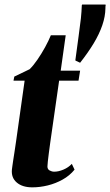

<svg xmlns="http://www.w3.org/2000/svg" viewBox="-20 -814 486 846"><path d="M201.5 -186.5Q198 -161 195.2 -139.5Q192.5 -118 190.8 -103Q189 -88 189 -80.5Q189 -68 198.8 -62.8Q208.5 -57.5 219 -57.5Q238 -57.5 259.8 -66.8Q281.5 -76 296.5 -92L308.5 -66.5Q287 -40 256 -22.8Q225 -5.5 190.5 3Q156 11.5 122.5 11.5Q78.5 11.5 53.8 -9.8Q29 -31 32.5 -67Q33 -72 34.5 -82.2Q36 -92.5 38.2 -107.8Q40.5 -123 43.8 -144Q47 -165 51 -192.5L88.5 -458.5H39.5L43 -476.5L110.5 -509Q127 -525 145 -551.2Q163 -577.5 178.8 -606.2Q194.5 -635 204 -658.5H269.5L247.5 -502.5H333L326 -458.5H240.5ZM333 -537.5 313.5 -546.5 312 -548.5Q320 -605.5 326 -651.8Q332 -698 336.5 -733.5Q338 -747.5 339 -763Q340 -778.5 340.5 -791L342 -794H445Q446 -787.5 445.2 -787.8Q444.5 -788 444.5 -777Q444 -741.5 430.8 -702.8Q417.5 -664 392.8 -623Q368 -582 333 -537.5Z"/></svg>

Font: Merriweather 144pt ExtraBold
Style: Italic
Weight: 800
Italic angle: -7.8°
Version: Version 2.101